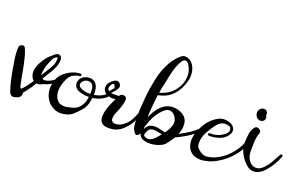

<svg xmlns="http://www.w3.org/2000/svg" viewBox="-187 -2150 4772 3006"><g transform="rotate(20 2199.0 -646.5)"><path d="M65.4 -670.9Q89.8 -614.3 106.4 -555.7Q123 -496.1 135.7 -435.5Q159.2 -324.2 177.7 -210Q197.3 -96.7 234.4 11.7Q215.8 -2 196.3 -16.6Q177.7 -30.3 158.2 -44.9Q142.6 -43 152.3 -46.9Q162.1 -49.8 150.4 -43.9Q156.2 -47.9 163.1 -49.8Q168.9 -52.7 175.8 -55.7Q193.4 -61.5 210 -59.6Q226.6 -57.6 243.2 -49.8Q248 -46.9 241.2 -49.8Q233.4 -52.7 229.5 -48.8Q233.4 -52.7 236.3 -56.6Q240.2 -60.5 244.1 -64.5Q253.9 -74.2 262.7 -85Q272.5 -95.7 281.2 -106.4Q317.4 -151.4 349.6 -198.2Q381.8 -245.1 411.1 -293.9Q438.5 -337.9 465.8 -381.8Q493.2 -424.8 520.5 -468.8Q540 -500 559.6 -533.2Q579.1 -567.4 590.8 -602.5Q591.8 -606.4 595.7 -622.1Q598.6 -637.7 600.6 -655.3Q603.5 -676.8 602.5 -693.4Q601.6 -710.9 590.8 -706.1Q546.9 -688.5 526.4 -646.5Q505.9 -604.5 490.2 -564.5Q472.7 -519.5 461.9 -475.6Q452.1 -430.7 449.2 -383.8Q449.2 -365.2 450.2 -353.5Q452.1 -340.8 458 -335Q466.8 -328.1 490.2 -313.5Q513.7 -298.8 526.4 -300.8Q604.5 -309.6 673.8 -362.3Q742.2 -416 793.9 -471.7Q807.6 -486.3 822.3 -471.7Q831.1 -463.9 830.1 -456.1Q830.1 -449.2 824.2 -441.4Q803.7 -417 782.2 -394.5Q760.7 -371.1 736.3 -350.6Q700.2 -320.3 661.1 -293.9Q621.1 -267.6 577.1 -252Q559.6 -246.1 541 -241.2Q523.4 -236.3 507.8 -227.5Q490.2 -217.8 472.7 -212.9Q454.1 -208 434.6 -210.9Q364.3 -219.7 335 -282.2Q305.7 -344.7 318.4 -407.2Q331.1 -469.7 364.3 -529.3Q397.5 -588.9 436.5 -637.7Q453.1 -659.2 473.6 -675.8Q494.1 -692.4 513.7 -710.9Q529.3 -724.6 551.8 -742.2Q572.3 -758.8 593.8 -758.8Q595.7 -758.8 596.7 -758.8Q618.2 -756.8 629.9 -747.1Q642.6 -737.3 648.4 -721.7Q663.1 -686.5 651.4 -635.7Q640.6 -585.9 628.9 -558.6Q599.6 -490.2 557.6 -427.7Q516.6 -365.2 479.5 -300.8Q444.3 -240.2 406.2 -179.7Q369.1 -120.1 326.2 -63.5Q313.5 -48.8 301.8 -33.2Q289.1 -17.6 275.4 -3.9Q277.3 -4.9 276.4 -9.8Q275.4 -13.7 276.4 -7.8Q278.3 2.9 279.3 12.7Q280.3 22.5 277.3 33.2Q267.6 72.3 231.4 89.8Q196.3 106.4 161.1 111.3Q157.2 111.3 153.3 111.3Q130.9 111.3 113.3 95.7Q92.8 77.1 85 53.7Q55.7 -28.3 36.1 -115.2Q17.6 -201.2 1 -287.1Q-14.6 -374 -27.3 -463.9Q-37.1 -532.2 -37.1 -601.6Q-37.1 -622.1 -36.1 -642.6Q-35.2 -669.9 -9.8 -687.5Q16.6 -705.1 40 -696.3Q47.9 -693.4 54.7 -687.5Q60.5 -681.6 65.4 -670.9Z M1023.4 -550.8Q969.7 -544.9 919.9 -517.6Q871.1 -490.2 844.7 -440.4Q816.4 -384.8 798.8 -316.4Q780.3 -249 788.1 -186.5Q793.9 -137.7 822.3 -90.8Q851.6 -43 902.3 -30.3Q957 -16.6 1009.8 -28.3Q1063.5 -40 1115.2 -56.6Q1170.9 -75.2 1210.9 -131.8Q1251 -189.5 1260.7 -245.1Q1262.7 -260.7 1266.6 -282.2Q1269.5 -303.7 1272.5 -327.1Q1276.4 -370.1 1273.4 -415Q1271.5 -460 1252 -488.3Q1239.3 -507.8 1216.8 -517.6Q1195.3 -527.3 1161.1 -522.5Q1125 -517.6 1096.7 -488.3Q1067.4 -460 1070.3 -427.7Q1071.3 -415 1080.1 -402.3Q1088.9 -389.6 1106.4 -379.9Q1138.7 -361.3 1178.7 -352.5Q1219.7 -344.7 1263.7 -344.7Q1344.7 -344.7 1422.9 -374Q1501 -404.3 1541 -461.9Q1554.7 -481.4 1576.2 -469.7Q1589.8 -462.9 1589.8 -452.1Q1589.8 -446.3 1585 -438.5Q1562.5 -405.3 1532.2 -380.9Q1502 -356.4 1466.8 -338.9Q1400.4 -305.7 1323.2 -296.9Q1246.1 -288.1 1177.7 -298.8Q1137.7 -305.7 1092.8 -323.2Q1048.8 -340.8 1027.3 -379.9Q1005.9 -420.9 1019.5 -467.8Q1032.2 -513.7 1068.4 -541Q1112.3 -574.2 1177.7 -577.1Q1243.2 -580.1 1283.2 -536.1Q1301.8 -515.6 1312.5 -490.2Q1322.3 -463.9 1327.1 -435.5Q1335.9 -381.8 1329.1 -324.2Q1323.2 -266.6 1313.5 -221.7Q1300.8 -162.1 1267.6 -112.3Q1235.4 -63.5 1190.4 -22.5Q1167 0 1144.5 22.5Q1122.1 44.9 1093.8 60.5Q1067.4 74.2 1037.1 83Q1005.9 90.8 976.6 95.7Q955.1 98.6 935.5 98.6Q908.2 98.6 882.8 92.8Q837.9 84 799.8 60.5Q729.5 19.5 687.5 -58.6Q650.4 -128.9 650.4 -209Q650.4 -216.8 650.4 -224.6Q654.3 -299.8 679.7 -368.2Q705.1 -436.5 764.6 -485.4Q821.3 -533.2 884.8 -560.5Q948.2 -588.9 1023.4 -590.8Q1023.4 -590.8 1024.4 -590.8Q1043 -590.8 1043 -572.3Q1043 -552.7 1023.4 -550.8Z M1533.2 -483.4Q1547.9 -503.9 1565.4 -521.5Q1584 -540 1599.6 -560.5Q1586.9 -605.5 1572.3 -616.2Q1557.6 -626 1541 -601.6Q1536.1 -593.8 1531.2 -586.9Q1526.4 -580.1 1521.5 -573.2Q1511.7 -554.7 1511.7 -536.1Q1510.7 -516.6 1521.5 -497.1Q1543 -478.5 1570.3 -472.7Q1598.6 -465.8 1626 -465.8Q1636.7 -464.8 1671.9 -467.8Q1707 -470.7 1703.1 -458Q1713.9 -495.1 1751 -502Q1789.1 -508.8 1811.5 -487.3Q1819.3 -479.5 1823.2 -468.8Q1827.1 -458 1826.2 -444.3Q1823.2 -397.5 1809.6 -354.5Q1796.9 -310.5 1779.3 -267.6Q1769.5 -243.2 1754.9 -209Q1739.3 -174.8 1732.4 -140.6Q1729.5 -122.1 1729.5 -105.5Q1729.5 -87.9 1736.3 -73.2Q1742.2 -58.6 1754.9 -50.8Q1767.6 -43 1783.2 -40Q1812.5 -35.2 1845.7 -43.9Q1878.9 -52.7 1898.4 -64.5Q1936.5 -87.9 1968.8 -118.2Q2000 -147.5 2023.4 -186.5Q2061.5 -251 2085 -318.4Q2108.4 -386.7 2127 -458Q2131.8 -478.5 2151.4 -473.6Q2168 -468.8 2168 -455.1Q2168 -452.1 2168 -448.2Q2154.3 -385.7 2133.8 -320.3Q2112.3 -254.9 2082 -194.3Q2024.4 -82 1929.7 -5.9Q1848.6 59.6 1731.4 59.6Q1711.9 59.6 1692.4 57.6Q1644.5 53.7 1617.2 33.2Q1589.8 11.7 1578.1 -19.5Q1567.4 -52.7 1570.3 -95.7Q1573.2 -138.7 1585.9 -184.6Q1608.4 -270.5 1649.4 -352.5Q1689.5 -434.6 1709 -473.6Q1711.9 -455.1 1714.8 -435.5Q1717.8 -417 1720.7 -398.4Q1715.8 -404.3 1665 -400.4Q1614.3 -396.5 1599.6 -399.4Q1572.3 -405.3 1542 -414.1Q1511.7 -423.8 1491.2 -445.3Q1458 -479.5 1458 -522.5Q1458 -526.4 1458 -530.3Q1460.9 -578.1 1495.1 -616.2Q1514.6 -638.7 1543.9 -659.2Q1573.2 -680.7 1602.5 -680.7Q1617.2 -680.7 1631.8 -671.9Q1646.5 -664.1 1658.2 -643.6Q1677.7 -610.4 1660.2 -577.1Q1642.6 -543.9 1616.2 -514.6Q1601.6 -499 1587.9 -485.4Q1574.2 -471.7 1564.5 -460Q1554.7 -446.3 1539.1 -458Q1523.4 -469.7 1533.2 -483.4Z M2232.4 -722.7Q2290 -730.5 2341.8 -751Q2392.6 -771.5 2436.5 -802.7Q2517.6 -860.4 2564.5 -951.2Q2612.3 -1042 2608.4 -1151.4Q2608.4 -1166 2604.5 -1185.5Q2600.6 -1206.1 2593.8 -1226.6Q2580.1 -1265.6 2558.6 -1301.8Q2537.1 -1336.9 2510.7 -1344.7Q2493.2 -1350.6 2473.6 -1339.8Q2454.1 -1330.1 2434.6 -1296.9Q2404.3 -1246.1 2384.8 -1190.4Q2364.3 -1133.8 2351.6 -1077.1Q2320.3 -940.4 2293 -803.7Q2266.6 -668 2254.9 -527.3Q2250 -463.9 2245.1 -399.4Q2240.2 -334 2243.2 -270.5Q2244.1 -225.6 2246.1 -181.6Q2249 -137.7 2251 -93.8Q2252 -64.5 2233.4 -42Q2214.8 -18.6 2198.2 1Q2183.6 -6.8 2168.9 -14.6Q2153.3 -23.4 2138.7 -31.2Q2155.3 -79.1 2174.8 -138.7Q2194.3 -198.2 2219.7 -259.8Q2250 -334 2291 -404.3Q2331.1 -473.6 2384.8 -521.5Q2414.1 -546.9 2447.3 -564.5Q2480.5 -582 2518.6 -588.9Q2548.8 -593.8 2581.1 -592.8Q2614.3 -590.8 2646.5 -583Q2705.1 -568.4 2752 -531.2Q2798.8 -494.1 2812.5 -433.6Q2820.3 -396.5 2817.4 -357.4Q2814.5 -318.4 2803.7 -280.3Q2784.2 -208 2743.2 -141.6Q2702.1 -75.2 2658.2 -24.4Q2631.8 6.8 2585.9 27.3Q2540 48.8 2488.3 58.6Q2448.2 66.4 2409.2 66.4Q2373 66.4 2337.9 59.6Q2264.6 45.9 2239.3 0Q2224.6 -25.4 2229.5 -62.5Q2235.4 -98.6 2267.6 -147.5Q2289.1 -179.7 2316.4 -194.3Q2344.7 -208 2375 -210.9Q2433.6 -215.8 2498 -197.3Q2561.5 -177.7 2618.2 -175.8Q2689.5 -173.8 2758.8 -212.9Q2828.1 -252 2888.7 -286.1Q2955.1 -323.2 3010.7 -369.1Q3067.4 -415 3118.2 -470.7Q3131.8 -486.3 3146.5 -471.7Q3154.3 -463.9 3154.3 -456.1Q3154.3 -448.2 3148.4 -441.4Q3085 -361.3 3008.8 -305.7Q2932.6 -250 2842.8 -203.1Q2771.5 -165 2710.9 -138.7Q2651.4 -113.3 2568.4 -127.9Q2527.3 -134.8 2484.4 -145.5Q2441.4 -156.2 2399.4 -156.2Q2365.2 -155.3 2342.8 -141.6Q2320.3 -127.9 2304.7 -95.7Q2297.9 -80.1 2288.1 -50.8Q2278.3 -21.5 2304.7 -7.8Q2356.4 18.6 2395.5 2.9Q2434.6 -12.7 2465.8 -44.9Q2483.4 -61.5 2499 -81.1Q2514.6 -100.6 2530.3 -118.2Q2558.6 -150.4 2593.8 -200.2Q2628.9 -249 2647.5 -300.8Q2658.2 -329.1 2661.1 -356.4Q2664.1 -384.8 2656.2 -409.2Q2631.8 -492.2 2567.4 -519.5Q2502.9 -546.9 2435.5 -483.4Q2338.9 -392.6 2289.1 -265.6Q2239.3 -139.6 2207 -14.6Q2202.1 2.9 2182.6 10.7Q2162.1 17.6 2148.4 2Q2105.5 -48.8 2097.7 -88.9Q2089.8 -129.9 2086.9 -197.3Q2085 -244.1 2085 -291Q2085 -336.9 2086.9 -383.8Q2092.8 -476.6 2100.6 -568.4Q2109.4 -660.2 2123 -752Q2132.8 -813.5 2145.5 -875Q2157.2 -936.5 2174.8 -997.1Q2208 -1108.4 2263.7 -1209Q2319.3 -1309.6 2413.1 -1385.7Q2426.8 -1397.5 2444.3 -1401.4Q2458 -1405.3 2471.7 -1405.3Q2475.6 -1405.3 2480.5 -1404.3Q2514.6 -1402.3 2547.9 -1382.8Q2581.1 -1364.3 2599.6 -1337.9Q2638.7 -1286.1 2651.4 -1217.8Q2664.1 -1149.4 2650.4 -1085.9Q2613.3 -918 2511.7 -810.5Q2411.1 -703.1 2233.4 -682.6Q2213.9 -680.7 2213.9 -701.2Q2213.9 -720.7 2232.4 -722.7Z M3241.2 -405.3Q3286.1 -404.3 3332 -413.1Q3377.9 -420.9 3418 -442.4Q3448.2 -459 3486.3 -490.2Q3524.4 -521.5 3523.4 -561.5Q3522.5 -607.4 3480.5 -619.1Q3438.5 -631.8 3403.3 -626Q3367.2 -621.1 3342.8 -604.5Q3317.4 -588.9 3294.9 -560.5Q3235.4 -488.3 3182.6 -391.6Q3130.9 -295.9 3134.8 -197.3Q3136.7 -150.4 3158.2 -127Q3179.7 -103.5 3214.8 -78.1Q3266.6 -40 3330.1 -47.9Q3393.6 -55.7 3447.3 -78.1Q3573.2 -131.8 3669.9 -236.3Q3766.6 -339.8 3815.4 -466.8Q3822.3 -485.4 3840.8 -481.4Q3857.4 -477.5 3857.4 -462.9Q3857.4 -460 3856.4 -457Q3847.7 -403.3 3820.3 -353.5Q3792 -303.7 3758.8 -261.7Q3707 -195.3 3642.6 -139.6Q3579.1 -84 3504.9 -43Q3470.7 -23.4 3433.6 -7.8Q3396.5 8.8 3357.4 16.6Q3323.2 23.4 3290 30.3Q3269.5 34.2 3249 34.2Q3235.4 34.2 3221.7 32.2Q3182.6 27.3 3149.4 18.6Q3115.2 8.8 3085 -18.6Q3063.5 -38.1 3045.9 -63.5Q3029.3 -88.9 3020.5 -118.2Q3006.8 -161.1 3006.8 -205.1Q3006.8 -226.6 3009.8 -247.1Q3019.5 -313.5 3043 -373Q3060.5 -417 3086.9 -461.9Q3112.3 -506.8 3145.5 -547.9Q3208 -623 3291 -665Q3337.9 -688.5 3389.6 -688.5Q3429.7 -688.5 3473.6 -673.8Q3540 -651.4 3561.5 -598.6Q3583 -546.9 3541 -486.3Q3493.2 -417 3407.2 -389.6Q3322.3 -362.3 3242.2 -365.2Q3222.7 -366.2 3222.7 -386.7Q3221.7 -406.2 3241.2 -405.3Z M3972.7 -669.9Q3957 -629.9 3950.2 -585.9Q3943.4 -542 3942.4 -498Q3942.4 -446.3 3940.4 -377.9Q3938.5 -310.5 3958 -261.7Q3969.7 -230.5 3988.3 -207Q4005.9 -183.6 4028.3 -168.9Q4069.3 -140.6 4119.1 -145.5Q4168.9 -149.4 4214.8 -194.3Q4274.4 -252.9 4315.4 -323.2Q4355.5 -394.5 4393.6 -466.8Q4401.4 -482.4 4420.9 -475.6Q4434.6 -470.7 4434.6 -460Q4434.6 -456.1 4433.6 -451.2Q4421.9 -418.9 4403.3 -379.9Q4385.7 -341.8 4362.3 -301.8Q4318.4 -228.5 4258.8 -165Q4199.2 -101.6 4130.9 -84Q4110.4 -79.1 4089.8 -79.1Q4063.5 -79.1 4038.1 -86.9Q3990.2 -101.6 3942.4 -152.3Q3877 -219.7 3839.8 -298.8Q3805.7 -370.1 3805.7 -456.1Q3805.7 -464.8 3806.6 -473.6Q3808.6 -535.2 3818.4 -606.4Q3828.1 -676.8 3870.1 -726.6Q3885.7 -746.1 3909.2 -746.1Q3916 -746.1 3924.8 -743.2Q3959 -735.4 3971.7 -709Q3975.6 -700.2 3976.6 -690.4Q3976.6 -680.7 3972.7 -669.9ZM3968.8 -960.9Q3968.8 -960 3967.8 -959Q3966.8 -958 3966.8 -956.1Q3969.7 -966.8 3971.7 -969.7Q3972.7 -972.7 3971.7 -967.8Q3970.7 -963.9 3970.7 -961.9Q3970.7 -960.9 3972.7 -979.5Q3971.7 -970.7 3971.7 -966.8Q3970.7 -963.9 3969.7 -958Q3968.8 -952.1 3969.7 -964.8Q3970.7 -977.5 3970.7 -965.8Q3970.7 -963.9 3970.7 -962.9Q3970.7 -961.9 3970.7 -960Q3968.8 -980.5 3967.8 -978.5Q3967.8 -975.6 3969.7 -971.7Q3972.7 -961.9 3966.8 -974.6Q3960.9 -987.3 3966.8 -978.5Q3970.7 -972.7 3961.9 -983.4Q3954.1 -994.1 3959 -988.3Q3960 -987.3 3960.9 -986.3Q3961.9 -985.4 3962.9 -984.4Q3967.8 -979.5 3972.7 -974.6Q3976.6 -970.7 3979.5 -963.9Q3985.4 -951.2 3988.3 -939.5Q3989.3 -934.6 3989.3 -928.7Q3989.3 -921.9 3987.3 -913.1Q3984.4 -901.4 3975.6 -888.7Q3967.8 -876 3956.1 -871.1Q3942.4 -864.3 3926.8 -861.3Q3921.9 -860.4 3916 -860.4Q3906.2 -860.4 3896.5 -864.3Q3885.7 -868.2 3875 -873Q3864.3 -877.9 3856.4 -887.7Q3842.8 -903.3 3835.9 -918.9Q3829.1 -935.5 3826.2 -956.1Q3825.2 -961.9 3825.2 -967.8Q3825.2 -994.1 3842.8 -1018.6Q3864.3 -1048.8 3896.5 -1053.7Q3904.3 -1055.7 3911.1 -1055.7Q3924.8 -1055.7 3937.5 -1051.8Q3959 -1045.9 3968.8 -1025.4Q3968.8 -1024.4 3968.8 -1024.4Q3969.7 -1024.4 3969.7 -1023.4Q3977.5 -1008.8 3977.5 -992.2Q3978.5 -975.6 3968.8 -960.9Z"/></g></svg>

Font: Digory Doodles
Style: Regular
Weight: 400
Designer: Holds Worth Design
Version: Version 1.0